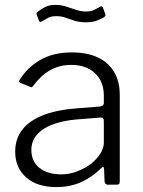

<svg xmlns="http://www.w3.org/2000/svg" viewBox="-20 -754 584 784"><path d="M393 -67Q354 -29 309.5 -9.5Q265 10 210 10Q132 10 87 -29.5Q42 -69 42 -135Q42 -187 71 -224.5Q100 -262 157 -284Q214 -306 298 -312L387 -319Q395 -320 399.5 -323.5Q404 -327 404 -334V-363Q404 -421 368 -455Q332 -489 270 -489Q223 -489 185 -467.5Q147 -446 116 -404Q113 -400 110.5 -398.5Q108 -397 104 -399L62 -416Q59 -418 58 -420.5Q57 -423 61 -429Q92 -479 145 -509.5Q198 -540 273 -540Q336 -540 379.5 -519.5Q423 -499 446 -460Q469 -421 469 -368V-13Q469 -5 466 -2.5Q463 0 456 0H419Q414 0 411 -3.5Q408 -7 407 -13L405 -65Q403 -79 393 -67ZM404 -259Q404 -276 390 -274L315 -268Q263 -265 224.5 -255Q186 -245 160.5 -229Q135 -213 121.5 -191.5Q108 -170 108 -142Q108 -95 141 -68.5Q174 -42 230 -42Q264 -42 296 -54.5Q328 -67 353 -86Q378 -107 391 -129Q404 -151 404 -171V-259ZM404 -683Q393 -677 376 -670Q359 -663 332 -663Q305 -663 285.5 -669Q266 -675 249 -681.5Q232 -688 210 -688Q188 -688 175.5 -680.5Q163 -673 151 -667Q147 -664 144 -664.5Q141 -665 138 -672L130 -694Q129 -698 129 -700.5Q129 -703 133 -705Q148 -717 164.5 -725.5Q181 -734 206 -734Q229 -734 249.5 -727.5Q270 -721 290 -714Q310 -707 332 -707Q350 -707 362 -712.5Q374 -718 387 -725Q392 -729 395.5 -728Q399 -727 401 -721L410 -696Q413 -690 404 -683Z"/></svg>

Font: Libre Franklin Thin Light
Style: Regular
Weight: 300
Version: Version 3.000